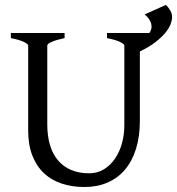

<svg xmlns="http://www.w3.org/2000/svg" viewBox="-20 -750 724 785"><path d="M683.6 -679.7Q683.6 -667.5 677.5 -651.1Q671.4 -634.8 656.2 -616.2Q641.1 -597.7 615.7 -577.9Q590.3 -558.1 551.8 -539.6V-255.9Q551.8 -191.9 536.1 -141.6Q520.5 -91.3 491.2 -56.6Q461.9 -22 419.9 -3.7Q377.9 14.6 325.2 14.6Q274.9 14.6 232.7 0.7Q190.4 -13.2 159.9 -41.7Q129.4 -70.3 112.3 -113.8Q95.2 -157.2 95.2 -216.8V-564Q95.2 -569.8 77.4 -578.6Q59.6 -587.4 24.4 -594.2V-615.2H244.1V-594.2Q210.9 -587.4 192.1 -579.1Q173.3 -570.8 173.3 -564V-241.2Q173.3 -194.3 184.3 -157.2Q195.3 -120.1 217 -94.5Q238.8 -68.8 270.5 -55.2Q302.2 -41.5 344.2 -41.5Q378.9 -41.5 405.8 -58.3Q432.6 -75.2 450.9 -102.5Q469.2 -129.9 478.8 -164.8Q488.3 -199.7 488.3 -235.8V-564Q488.3 -569.8 470.5 -578.6Q452.6 -587.4 417.5 -594.2V-615.2H590.8Q599.6 -628.9 599.6 -640.1Q599.6 -654.3 592.3 -667Q585 -679.7 571.3 -690.9L658.2 -730Q669.4 -719.2 676.5 -706.5Q683.6 -693.8 683.6 -679.7Z"/></svg>

Font: Gentium Basic
Style: Regular
Weight: 400
Designer: J. Victor Gaultney and Annie Olsen
Foundry: SIL International
Version: Version 1.100